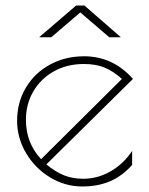

<svg xmlns="http://www.w3.org/2000/svg" viewBox="-20 -664 539 696"><path d="M459 -117V-66Q422 -25 378 -6.5Q334 12 278 12Q216 12 161.5 -21Q107 -54 74.5 -109Q42 -164 42 -226Q42 -293 74 -346.5Q106 -400 161.5 -430Q217 -460 285 -460Q389 -460 462 -378L148 -68Q181 -41 212 -28.5Q243 -16 282 -16Q334 -16 381 -43Q428 -70 459 -117ZM129 -87 422 -378Q389 -407 358 -419.5Q327 -432 284 -432Q223 -432 175.5 -405.5Q128 -379 101 -333Q74 -287 74 -229Q74 -146 129 -87ZM376 -529 271 -619 166 -529H122L256 -644H286L418 -529Z"/></svg>

Font: Poiret One
Style: Regular
Weight: 400
Designer: Denis Masharov (denis.masharov@gmail.com), Cyreal (Charset Expansion)
Foundry: Denis Masharov
Version: Version 1.101